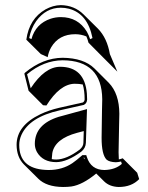

<svg xmlns="http://www.w3.org/2000/svg" viewBox="-20 -665 577 751"><path d="M310.1 -47.9H306.2L312 -42Q311 -45.4 310.1 -47.9ZM317.9 -522.5Q296.9 -531.2 274.4 -531.2Q210.4 -531.2 180.2 -480Q169.9 -461.9 166.5 -441.4L139.6 -453.6L83 -509.8Q94.2 -591.8 158.2 -628.4Q187.5 -644.5 217.8 -645Q271 -644 306.6 -608.9L363.3 -552.7Q398.9 -516.1 409.7 -453.6L439 -384.8L382.3 -441.4L326.2 -498Q322.8 -511.2 317.9 -522.5ZM182.6 -42.5Q190.9 -41 200.2 -41Q240.7 -41.5 292 -80.1Q305.7 -91.8 306.2 -106L307.6 -152.3L281.7 -145.5Q194.8 -122.1 184.6 -66.4Q183.1 -56.2 182.6 -45.4Q182.6 -43.5 182.6 -42.5ZM444.8 -41.5Q452.6 -43 460 -45.9L516.6 10.7L524.4 35.6Q494.6 66.4 444.3 66.4Q408.7 65.4 387.2 44.4L356.4 13.7Q302.7 58.1 258.8 64.5Q244.1 66.4 226.6 66.4Q161.6 65.9 129.4 33.7L72.8 -22.5Q45.4 -50.8 44.9 -98.1Q44.9 -173.8 138.2 -218.3Q170.9 -233.9 210.9 -243.2L304.2 -264.2Q310.5 -268.1 311 -275.9Q311 -310.5 303.7 -334.5Q290 -337.4 271.5 -337.4Q213.9 -335.9 161.6 -252.4L148.4 -253.4L91.8 -310.1L75.2 -377L78.1 -380.9Q147.9 -438.5 225.1 -439Q307.6 -438 349.1 -397.5L405.8 -340.8Q446.3 -298.8 446.8 -220.2Q446.8 -215.8 445.8 -174.8Q443.8 -87.9 443.8 -69.3Q443.8 -53.7 444.8 -41.5ZM317.4 -58.1 319.8 -50.8Q335.9 -0.5 388.2 0Q430.7 -1 456.5 -23.9L453.6 -33.2Q442.4 -30.8 433.1 -30.3Q408.2 -31.2 397 -40.5Q377.4 -60.1 377.4 -126Q377.4 -144 378.9 -231.9Q379.9 -272.5 379.9 -276.9Q378.4 -428.2 225.1 -429.2Q150.9 -428.7 85.9 -374.5L100.1 -319.8Q154.8 -403.3 214.8 -403.8Q311 -403.8 319.8 -299.3Q320.8 -287.6 320.8 -275.9Q319.8 -259.8 307.1 -254.4H306.6L213.4 -233.4Q95.7 -207 64 -137.7Q55.2 -118.2 55.2 -98.1Q55.2 -6.3 157.2 -0.5Q164.1 0 169.9 0Q223.6 0 263.2 -26.9Q278.8 -37.6 299.3 -55.7L302.2 -58.1ZM320.3 -238.3 315.9 -106Q314.9 -85.4 297.9 -71.8Q242.7 -31.2 200.2 -30.8Q147.5 -30.8 124.5 -70.3Q116.2 -85.9 116.2 -102.1Q116.2 -178.7 209.5 -208Q216.3 -210 222.2 -211.4ZM332.5 -511.7 341.8 -516.1Q322.8 -611.8 249.5 -630.9Q233.9 -634.8 217.8 -634.8Q159.7 -634.8 121.6 -582.5Q101.1 -553.2 94.2 -516.1L103 -512.2Q119.6 -572.3 178.2 -591.8Q197.8 -598.1 217.8 -598.1Q285.2 -598.1 319.8 -541Q327.6 -526.9 332.5 -511.7Z"/></svg>

Font: Linux Biolinum Shadow O
Style: Regular
Weight: 400
Designer: Philipp H. Poll
Foundry: Philipp H. Poll
Version: Version 1.0.4